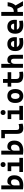

<svg xmlns="http://www.w3.org/2000/svg" viewBox="2820 -3616 806 6485"><g transform="rotate(-90 3222.5 -373.0)"><path d="M218.3 9.8Q181.2 9.8 145 7.1Q108.9 4.4 71.3 0V-732.4H203.6V-423.8H217.3Q230.5 -527.3 340.3 -527.3Q438 -527.3 491.5 -466.3Q544.9 -405.3 544.9 -293Q544.9 -148.9 459.7 -69.6Q374.5 9.8 218.3 9.8ZM203.6 -291V-115.2Q212.4 -114.7 221.2 -114.7Q230 -114.7 238.8 -114.7Q320.3 -114.7 365 -161.4Q409.7 -208 409.7 -293Q409.7 -345.7 385 -374.3Q360.4 -402.8 314.9 -402.8Q203.6 -402.8 203.6 -291Z M655.8 0V-122.1H847.2V-395.5H685.1V-517.6H979V-122.1H1132.3V0ZM907.2 -587.4Q869.6 -587.4 846.2 -610.8Q822.8 -634.3 822.8 -671.9Q822.8 -709.5 846.2 -732.9Q869.6 -756.3 907.2 -756.3Q944.8 -756.3 968.3 -732.9Q991.7 -709.5 991.7 -671.9Q991.7 -634.3 968.3 -610.8Q944.8 -587.4 907.2 -587.4Z M1390.1 9.8Q1353 9.8 1316.9 7.1Q1280.8 4.4 1243.2 0V-732.4H1375.5V-423.8H1389.2Q1402.3 -527.3 1512.2 -527.3Q1609.9 -527.3 1663.3 -466.3Q1716.8 -405.3 1716.8 -293Q1716.8 -148.9 1631.6 -69.6Q1546.4 9.8 1390.1 9.8ZM1375.5 -291V-115.2Q1384.3 -114.7 1393.1 -114.7Q1401.9 -114.7 1410.6 -114.7Q1492.2 -114.7 1536.9 -161.4Q1581.5 -208 1581.5 -293Q1581.5 -345.7 1556.9 -374.3Q1532.2 -402.8 1486.8 -402.8Q1375.5 -402.8 1375.5 -291Z M2127.9 9.8Q2030.3 9.8 1987.1 -43.9Q1943.8 -97.7 1943.8 -215.8V-610.8H1797.4V-732.4H2075.7V-220.7Q2075.7 -171.9 2092.5 -149.9Q2109.4 -127.9 2167 -127.9Q2210 -127.9 2275.4 -146.5L2290.5 -10.7Q2249 0 2210.4 4.9Q2171.9 9.8 2127.9 9.8Z M2413.6 0V-122.1H2605V-395.5H2442.9V-517.6H2736.8V-122.1H2890.1V0ZM2665 -587.4Q2627.4 -587.4 2604 -610.8Q2580.6 -634.3 2580.6 -671.9Q2580.6 -709.5 2604 -732.9Q2627.4 -756.3 2665 -756.3Q2702.6 -756.3 2726.1 -732.9Q2749.5 -709.5 2749.5 -671.9Q2749.5 -634.3 2726.1 -610.8Q2702.6 -587.4 2665 -587.4Z M3222.7 9.8Q3110.8 9.8 3049.3 -60.5Q2987.8 -130.9 2987.8 -258.8Q2987.8 -387.2 3049.3 -457.3Q3110.8 -527.3 3222.7 -527.3Q3334.5 -527.3 3396 -457.3Q3457.5 -387.2 3457.5 -258.8Q3457.5 -130.9 3396 -60.5Q3334.5 9.8 3222.7 9.8ZM3222.7 -115.7Q3270.5 -115.7 3296.4 -153.1Q3322.3 -190.4 3322.3 -258.8Q3322.3 -327.6 3296.4 -364.7Q3270.5 -401.9 3222.7 -401.9Q3175.3 -401.9 3149.2 -364.7Q3123 -327.6 3123 -258.8Q3123 -190.4 3149.2 -153.1Q3175.3 -115.7 3222.7 -115.7Z M3918.5 9.8Q3784.7 9.8 3725.1 -43.9Q3665.5 -97.7 3665.5 -215.8V-396H3541.5V-517.6H3665.5V-673.8H3797.4V-517.6H4026.9V-396H3797.4V-228.5Q3797.4 -169.4 3827.9 -142.6Q3858.4 -115.7 3928.2 -115.7Q3950.7 -115.7 3976.3 -118.4Q4002 -121.1 4034.7 -125.5L4046.4 -2Q4014.2 3.9 3983.6 6.8Q3953.1 9.8 3918.5 9.8Z M4481.4 0V-312.5Q4481.4 -356 4462.2 -379.4Q4442.9 -402.8 4407.2 -402.8Q4307.6 -402.8 4307.6 -266.6V0H4175.3V-732.4H4307.6V-423.8H4320.3Q4327.6 -476.1 4356 -501.7Q4384.3 -527.3 4441.9 -527.3Q4523.9 -527.3 4568.8 -477.5Q4613.8 -427.7 4613.8 -336.9V0Z M5021.5 9.8Q4887.2 9.8 4814 -59.8Q4740.7 -129.4 4740.7 -259.8Q4740.7 -386.7 4803 -457Q4865.2 -527.3 4978.5 -527.3Q5089.4 -527.3 5149.9 -462.4Q5210.4 -397.5 5210.4 -273.4Q5210.4 -238.3 5207.5 -206.5H4878.9Q4909.2 -115.2 5033.2 -115.2Q5068.4 -115.2 5102.5 -118.9Q5136.7 -122.6 5172.4 -128.9L5185.1 -3.9Q5135.3 4.9 5094.2 7.3Q5053.2 9.8 5021.5 9.8ZM4872.6 -298.3H5080.6Q5080.6 -350.6 5054 -378.4Q5027.3 -406.2 4979.5 -406.2Q4934.6 -406.2 4907 -378.2Q4879.4 -350.1 4872.6 -298.3Z M5607.4 9.8Q5473.1 9.8 5399.9 -59.8Q5326.7 -129.4 5326.7 -259.8Q5326.7 -386.7 5388.9 -457Q5451.2 -527.3 5564.5 -527.3Q5675.3 -527.3 5735.8 -462.4Q5796.4 -397.5 5796.4 -273.4Q5796.4 -238.3 5793.5 -206.5H5464.8Q5495.1 -115.2 5619.1 -115.2Q5654.3 -115.2 5688.5 -118.9Q5722.7 -122.6 5758.3 -128.9L5771 -3.9Q5721.2 4.9 5680.2 7.3Q5639.2 9.8 5607.4 9.8ZM5458.5 -298.3H5666.5Q5666.5 -350.6 5639.9 -378.4Q5613.3 -406.2 5565.4 -406.2Q5520.5 -406.2 5492.9 -378.2Q5465.3 -350.1 5458.5 -298.3Z M5929.2 0V-732.4H6061.5V-309.6H6069.3Q6127.4 -309.6 6164.8 -329.8Q6202.1 -350.1 6223.6 -395.8Q6245.1 -441.4 6254.9 -517.6H6391.1Q6367.7 -333.5 6281.7 -251.5L6424.3 0H6267.6L6170.4 -192.4Q6135.3 -184.1 6093.8 -184.1H6061.5V0Z"/></g></svg>

Font: CaskaydiaMono NF
Style: Bold
Weight: 700
Designer: Aaron Bell
Foundry: Saja Typeworks
Version: Version 2111.001; ttfautohint (v1.8.4);Nerd Fonts 3.1.1